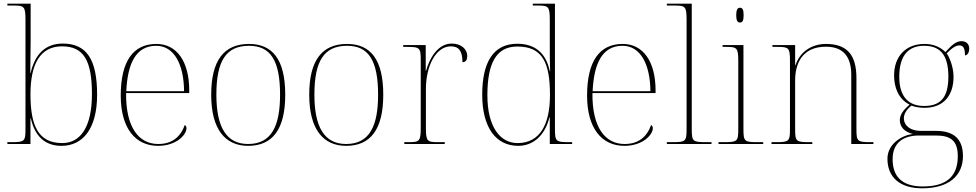

<svg xmlns="http://www.w3.org/2000/svg" viewBox="-20 -780 5288 1040"><path d="M313 10C429 10 506 -83 506 -267C506 -460 448 -544 320 -544C228 -544 170 -489 146 -385H144C145 -459 146 -522 146 -560V-760H20V-750H51C111 -750 118 -746 118 -672V-84C118 -14 114 -10 41 -10H20V0H145V-139H147C172 -28 237 10 313 10ZM317 -5C187 -5 145 -100 145 -269C145 -434 198 -529 316 -529C433 -529 478 -453 478 -270C478 -97 419 -5 317 -5Z M836 10C937 10 990 -51 990 -85C990 -94 987 -99 981 -103C958 -39 913 0 837 0C733 0 661 -88 663 -276H1005V-290C1005 -448 937 -542 827 -542C703 -542 634 -451 634 -262C634 -87 712 10 836 10ZM977 -286H664C671 -433 714 -532 826 -532C924 -532 976 -430 977 -286Z M1324 10C1456 10 1525 -79 1525 -267C1525 -459 1455 -542 1329 -542C1194 -542 1124 -454 1124 -267C1124 -79 1200 10 1324 10ZM1324 0C1205 0 1152 -93 1152 -267C1152 -448 1203 -532 1329 -532C1445 -532 1497 -453 1497 -267C1497 -100 1452 0 1324 0Z M1855 10C1987 10 2056 -79 2056 -267C2056 -459 1986 -542 1860 -542C1725 -542 1655 -454 1655 -267C1655 -79 1731 10 1855 10ZM1855 0C1736 0 1683 -93 1683 -267C1683 -448 1734 -532 1860 -532C1976 -532 2028 -453 2028 -267C2028 -100 1983 0 1855 0Z M2170 0H2389V-10H2354C2294 -10 2287 -14 2287 -88V-297C2287 -428 2344 -529 2422 -529C2466 -529 2485 -503 2485 -443C2504 -443 2511 -458 2511 -476C2511 -514 2478 -544 2427 -544C2351 -544 2306 -463 2288 -397H2286V-536H2164V-526H2182C2255 -526 2259 -522 2259 -452V-88C2259 -14 2252 -10 2192 -10H2170Z M2787 10C2869 10 2932 -47 2956 -144H2958V0H3079V-10H3063C2990 -10 2986 -14 2986 -84V-760H2866V-750H2891C2951 -750 2958 -746 2958 -672V-543C2958 -515 2958 -432 2960 -394H2958C2938 -493 2877 -543 2782 -543C2652 -543 2592 -443 2592 -267C2592 -88 2667 10 2787 10ZM2787 -5C2689 -3 2620 -93 2620 -264C2620 -436 2667 -528 2782 -528C2918 -528 2959 -442 2959 -265C2959 -102 2902 -7 2787 -5Z M3362 10C3463 10 3516 -51 3516 -85C3516 -94 3513 -99 3507 -103C3484 -39 3439 0 3363 0C3259 0 3187 -88 3189 -276H3531V-290C3531 -448 3463 -542 3353 -542C3229 -542 3160 -451 3160 -262C3160 -87 3238 10 3362 10ZM3503 -286H3190C3197 -433 3240 -532 3352 -532C3450 -532 3502 -430 3503 -286Z M3592 0H3834V-10H3805C3731 -10 3727 -14 3727 -84V-760H3592V-750H3632C3692 -750 3699 -746 3699 -672V-84C3699 -14 3695 -10 3622 -10H3592Z M3988 -658C4001 -658 4008 -666 4008 -698C4008 -729 4001 -738 3988 -738C3976 -738 3968 -729 3968 -698C3968 -666 3976 -658 3988 -658ZM3872 0H4114V-10H4084C4011 -10 4007 -14 4007 -84V-536H3894V-526H3912C3972 -526 3979 -522 3979 -448V-84C3979 -14 3975 -10 3902 -10H3872Z M4159 0H4380V-10H4364C4291 -10 4287 -14 4287 -84V-344C4287 -433 4323 -527 4454 -527C4555 -527 4591 -464 4591 -375V0H4711V-10H4696C4623 -10 4619 -14 4619 -84V-357C4619 -482 4569 -542 4454 -542C4377 -542 4313 -500 4289 -427H4287V-536H4164V-526H4192C4252 -526 4259 -521 4259 -452V-84C4259 -14 4255 -10 4182 -10H4159Z M4975 240C5122 240 5196 170 5196 65C5196 -27 5146 -71 5051 -71H4968C4913 -71 4876 -98 4876 -140C4876 -161 4888 -185 4917 -208C4937 -200 4962 -196 4988 -196C5092 -196 5145 -264 5145 -364C5145 -417 5123 -470 5108 -491C5137 -521 5158 -534 5177 -534C5197 -534 5207 -520 5207 -480C5219 -480 5230 -494 5230 -517C5230 -542 5213 -557 5188 -557C5160 -557 5137 -538 5101 -498C5074 -525 5036 -542 4988 -542C4882 -542 4823 -470 4823 -372C4823 -311 4843 -246 4907 -213C4871 -184 4854 -155 4854 -130C4854 -94 4878 -65 4926 -54C4868 -49 4787 -2 4787 80C4787 179 4853 240 4975 240ZM4985 -206C4907 -206 4851 -250 4851 -364C4851 -487 4907 -532 4985 -532C5069 -532 5117 -487 5117 -365C5117 -243 5067 -206 4985 -206ZM4979 230C4856 230 4815 167 4815 82C4815 -11 4878 -46 4958 -46H5049C5126 -46 5168 -21 5168 66C5168 177 5105 230 4979 230Z"/></svg>

Font: Noto Serif Display Thin
Style: Regular
Weight: 100
Designer: Monotype Design Team
Foundry: Monotype Imaging Inc.
Version: Version 2.009